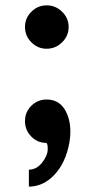

<svg xmlns="http://www.w3.org/2000/svg" viewBox="-20 -530 355 724"><path d="M155.8 -346.2Q122.6 -346.2 98.4 -370.4Q74.2 -394.5 74.2 -428.2Q74.2 -461.9 98.4 -485.8Q122.6 -509.8 155.8 -509.8Q189.5 -509.8 214.1 -485.8Q238.8 -461.9 238.8 -428.2Q238.8 -394.5 214.1 -370.4Q189.5 -346.2 155.8 -346.2ZM88.9 173.8V109.9Q118.2 109.4 138.7 83.3Q159.2 57.1 159.9 34.9Q160.6 12.7 154.8 8.8Q121.1 8.8 97.7 -15.4Q74.2 -39.6 74.2 -73.2Q74.2 -107.4 98.1 -131.1Q122.1 -154.8 155.8 -154.8Q210.9 -154.8 233.4 -99.1Q254.9 -46.4 237.8 25.9Q219.7 101.1 171.4 142.1Q134.8 173.3 88.9 173.8Z"/></svg>

Font: Orkney
Style: Bold
Weight: 700
Designer: Samuel Oakes and Alfredo Marco Pradil
Foundry: Alfredo Marco Pradil
Version: 1.0